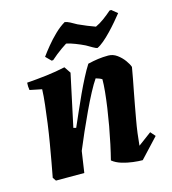

<svg xmlns="http://www.w3.org/2000/svg" viewBox="-102 -747 757 844"><g transform="rotate(-15 276.0 -325.5)"><path d="M443.9 12Q425.3 12 400.1 8.9Q374.8 5.9 350.1 -1.7Q325.4 -9.2 308.3 -23.1Q316.4 -54.8 324.5 -92.6Q332.6 -130.3 339.9 -170.6Q347.1 -211 352.7 -249.6Q358.2 -288.2 361.5 -321.3Q364.7 -354.5 364.7 -377.5Q360.1 -380.7 352.4 -383.8Q344.7 -387 336.9 -389Q322.6 -368.4 304.4 -334.1Q286.2 -299.8 266.8 -258.3Q247.4 -216.8 228.8 -175Q210.3 -133.1 195.4 -96.8L181.1 0H52.1L41.6 -15.5Q47.1 -44.3 54.1 -82.9Q61.1 -121.5 68.4 -164.7Q75.7 -207.8 81.6 -251Q87.4 -294.3 91.9 -333.7Q96.5 -373.2 97.5 -403.6L42.8 -414.7Q39.8 -430.5 41.2 -448.5Q83.8 -451.5 129.8 -456.9Q175.7 -462.4 216.8 -471.5L236.8 -441.8L185.9 -204L198.1 -201Q212.4 -233.2 227.8 -268.7Q243.2 -304.1 259.6 -339.5Q276.1 -374.9 292 -405.7Q307.9 -436.6 322.6 -459.5Q348 -465.5 369.9 -468.5Q391.8 -471.5 415.9 -471.5Q437.4 -471.5 455.8 -458.2Q474.1 -444.9 486.9 -427.2Q499.7 -409.5 504.1 -396.2Q500.2 -371.3 494.7 -343.7Q489.2 -316.1 483.9 -287.7Q478.7 -259.2 473.2 -230.8Q467.6 -199.7 462 -168.8Q456.4 -138 452.6 -109.2Q448.9 -80.4 446.4 -53L507.2 -98.2L526.3 -76.3ZM170.3 -514.2 146.7 -537.9Q160.3 -556.9 179.5 -580.3Q198.6 -603.7 222 -626.4Q245.4 -649.1 269.3 -663.1Q278.5 -662.2 292.5 -655Q306.5 -647.8 321.2 -639.1Q339.9 -630.6 361.1 -621.8Q382.4 -613.1 397.1 -608.1Q416.1 -616.7 435.7 -631Q455.2 -645.3 473.1 -661.1L480.7 -661.6L506.7 -640.4Q495.6 -626.4 479.4 -607.4Q463.2 -588.4 445 -569.4Q426.9 -550.4 409.4 -535.8Q392 -521.2 379 -515.7Q373.4 -516.7 360.4 -523.9Q347.5 -531.2 332.7 -539.9Q313.5 -549.4 290.3 -558.3Q267.2 -567.3 251.1 -570.2Q240.7 -563.8 227.7 -554.6Q214.6 -545.3 201.5 -535Q188.5 -524.7 177.5 -514.7Z"/></g></svg>

Font: Labrada
Style: Italic
Weight: 400
Italic angle: -7°
Designer: Mercedes Jáuregui
Foundry: Omnibus-Type Team
Version: Version 1.000